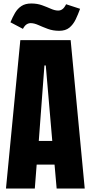

<svg xmlns="http://www.w3.org/2000/svg" viewBox="-20 -1092 525 1112"><path d="M14.6 0 97.7 -859.4H389.2L470.7 0H308.1L295.9 -138.7H192.4L181.6 0ZM204.6 -275.9H282.7L245.1 -712.9H237.3ZM322.8 -913.6Q286.6 -913.6 256.6 -924.8Q226.6 -936 202.1 -947Q177.7 -958 157.7 -958Q145 -958 133.8 -950.7Q122.6 -943.4 112.8 -924.8L40.5 -962.9Q52.7 -992.7 67.1 -1017.3Q81.5 -1042 104 -1056.9Q126.5 -1071.8 161.1 -1071.8Q195.8 -1071.8 223.9 -1061.5Q252 -1051.3 275.1 -1041Q298.3 -1030.8 317.4 -1030.8Q330.6 -1030.8 341.8 -1039.1Q353 -1047.4 362.8 -1067.4L443.8 -1041Q432.1 -1008.3 418 -979Q403.8 -949.7 381.6 -931.6Q359.4 -913.6 322.8 -913.6Z"/></svg>

Font: Anton SC
Style: Regular
Weight: 400
Designer: Vernon Adams
Foundry: Vernon Adams
Version: Version 2.116; ttfautohint (v1.8.4.7-5d5b)